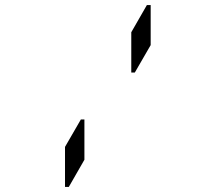

<svg xmlns="http://www.w3.org/2000/svg" viewBox="-20 -881 856 762"><path d="M315 -407V-247L253 -139H238V-298L301 -407ZM563 -861H578V-702L515 -593H501V-753Z"/></svg>

Font: DSEG14 Classic Mini
Style: Regular
Weight: 400
Designer: Keshikan(Twitter:@keshinomi_88pro)
Version: Version 0.46